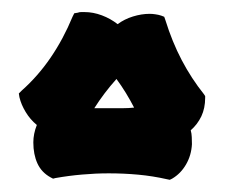

<svg xmlns="http://www.w3.org/2000/svg" viewBox="-20 -687 374 318"><path d="M297.9 -448.2Q296.9 -429.7 288.1 -414.6Q279.3 -399.4 265.1 -391.1L261.2 -389.2L256.8 -390.1Q232.9 -395.5 209 -397.7Q185.1 -399.9 160.2 -399.9Q138.2 -399.9 116 -397.9Q93.8 -396 71.8 -392.1L67.9 -391.1L64 -393.1Q48.8 -401.4 42 -416.3Q35.2 -431.2 35.2 -451.2Q35.2 -465.3 41 -480Q29.8 -489.3 22.5 -501.5Q15.1 -513.7 12.2 -525.9L11.2 -532.2L16.1 -537.1Q43 -561 64 -591.8Q85 -622.6 100.1 -659.2L103 -665L108.9 -666Q111.3 -667 114.3 -667Q117.2 -667 120.1 -667Q134.3 -667 148.7 -661.6Q163.1 -656.2 174.8 -647Q186 -655.3 200.2 -659.7Q214.4 -664.1 228 -664.1Q232.4 -664.1 237.5 -663.3Q242.7 -662.6 247.1 -661.1L252 -659.2L253.9 -653.8Q265.1 -617.7 281 -587.4Q296.9 -557.1 317.9 -530.8L319.8 -527.8V-524.9Q319.8 -507.8 313.5 -494.4Q307.1 -481 295.9 -471.2Q297.4 -465.8 297.6 -460Q297.9 -454.1 297.9 -448.2ZM172.9 -556.2Q152.3 -533.2 136.2 -507.8H165Q173.8 -507.8 183.3 -507.8Q192.9 -507.8 202.1 -508.8Q195.8 -521 188.5 -533Q181.2 -544.9 172.9 -556.2Z"/></svg>

Font: Hanalei Fill
Style: Regular
Weight: 400
Version: Version 1.000